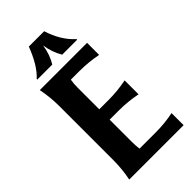

<svg xmlns="http://www.w3.org/2000/svg" viewBox="-289 -1041 1119 1119"><g transform="rotate(-45 270.5 -481.0)"><path d="M197.8 -961.9H324.2Q356.9 -856.9 425.3 -795.9V-791H301.8Q271 -842.3 261.2 -907.7Q251 -841.3 220.2 -791H96.7V-795.9Q154.3 -848.1 197.8 -961.9ZM63.5 0Q78.1 -73.2 78.1 -146V-590.3Q78.1 -664.1 63.5 -737.3H453.1V-637.7Q379.9 -652.3 306.6 -652.3H234.4Q229.5 -622.6 229.5 -590.8V-413.1H306.6Q379.9 -413.1 453.1 -427.7V-313Q379.9 -327.6 306.6 -327.6H229.5V-146.5Q229.5 -114.7 233.4 -85H365.2Q442.4 -85 511.7 -99.6V0Z"/></g></svg>

Font: Classica
Style: Bold
Weight: 700
Designer: Wojciech Kalinowski "wmk69" (wmk69@o2.pl)
Foundry: Wojciech Kalinowski "wmk69" (wmk69@o2.pl)
Version: Version 2.1.1; 2021-05-14